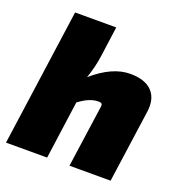

<svg xmlns="http://www.w3.org/2000/svg" viewBox="-127 -810 872 921"><g transform="rotate(20 309.5 -350.0)"><path d="M311 -700 290 -547Q282 -488 261 -428Q360 -514 451 -514Q527 -514 563 -476.5Q599 -439 589 -370L537 0H327L371 -311Q374 -327 370 -332Q366 -337 352 -337Q307 -337 254 -296L213 0H3L101 -700Z"/></g></svg>

Font: Exo 2.0 Black
Style: Italic
Weight: 900
Italic angle: -8°
Designer: Natanael Gama
Version: Version 1.001;PS 001.001;hotconv 1.0.70;makeotf.lib2.5.58329